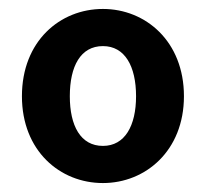

<svg xmlns="http://www.w3.org/2000/svg" viewBox="-20 -832 460 429"><path d="M210 -423C305 -423 391 -495 391 -617C391 -740 305 -812 210 -812C114 -812 29 -740 29 -617C29 -495 114 -423 210 -423ZM210 -506C160 -506 136 -551 136 -617C136 -684 160 -729 210 -729C259 -729 284 -684 284 -617C284 -551 259 -506 210 -506Z"/></svg>

Font: Noto Sans T Chinese Bold
Style: Bold
Weight: 700
Designer: Ryoko NISHIZUKA (kana & ideographs); Paul D. Hunt (Latin, Greek & Cyrillic); Wenlong ZHANG (bopomofo); Sandoll Communica
Foundry: Adobe Systems Incorporated
Version: Version 1.000;PS 1;hotconv 1.0.78;makeotf.lib2.5.61930